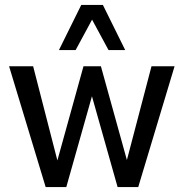

<svg xmlns="http://www.w3.org/2000/svg" viewBox="-20 -762 748 782"><path d="M166 0 17 -492H115L219 -88H208L320 -492H391L503 -88H491L597 -492H691L543 0H459L346 -400H363L250 0ZM220 -558 311 -742H399L490 -558H422L355 -682L288 -558Z"/></svg>

Font: Nunito Sans 10pt Condensed SemiBold
Style: Regular
Weight: 600
Width: 3
Designer: Vernon Adams
Foundry: Vernon Adams
Version: Version 3.101;gftools[0.9.27]